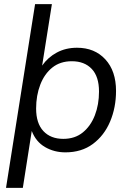

<svg xmlns="http://www.w3.org/2000/svg" viewBox="-20 -725 623 925"><path d="M9 180 149 -705H230L183 -409Q211 -449 254 -472Q297 -495 351 -495Q436 -495 487.5 -439Q539 -383 539 -287Q539 -207 510.5 -139.5Q482 -72 427.5 -31.5Q373 9 295 9Q241 9 197 -16.5Q153 -42 133 -94L90 180ZM285 -56Q341 -56 379 -87Q417 -118 437 -169.5Q457 -221 457 -284Q457 -356 422 -393Q387 -430 326 -430Q270 -430 232 -399.5Q194 -369 174 -317Q154 -265 154 -202Q154 -131 189 -93.5Q224 -56 285 -56Z"/></svg>

Font: Nunito Sans
Style: Italic
Weight: 400
Italic angle: -9°
Designer: Vernon Adams
Foundry: Vernon Adams
Version: Version 3.006; ttfautohint (v1.8.3)